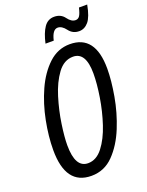

<svg xmlns="http://www.w3.org/2000/svg" viewBox="-166 -981 824 1074"><g transform="rotate(-20 246.0 -444.5)"><path d="M247 -773Q261 -834 292 -834Q317 -834 339.5 -804Q362 -774 400 -774Q432 -774 455.5 -801.5Q479 -829 492 -899H443Q435 -865 426 -852Q417 -839 402 -839Q377 -839 355.5 -868.5Q334 -898 294 -898Q256 -898 233.5 -865Q211 -832 198 -773ZM475 -524Q475 -724 324 -724Q252 -724 197.5 -673Q143 -622 107 -542Q71 -462 53 -370.5Q35 -279 35 -198Q35 10 188 10Q265 10 319.5 -46Q374 -102 408.5 -187Q443 -272 459 -363Q475 -454 475 -524ZM118 -197Q118 -245 129 -320.5Q140 -396 163.5 -472.5Q187 -549 225 -600.5Q263 -652 317 -652Q393 -652 393 -525Q393 -465 380.5 -386.5Q368 -308 343.5 -234Q319 -160 281.5 -111.5Q244 -63 194 -63Q118 -63 118 -197Z"/></g></svg>

Font: Noto Sans Display Condensed
Style: Italic
Weight: 400
Width: 3
Designer: Monotype Design team
Foundry: Monotype Imaging Inc.
Version: 1.000